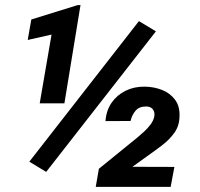

<svg xmlns="http://www.w3.org/2000/svg" viewBox="-20 -731 781 751"><path d="M589.8 -608.4 160.6 -58.6 94.7 -98.6 523.4 -648.4ZM294.9 -711.4 231.9 -326.7H135.3L181.6 -595.7L88.4 -574.7L102.5 -654.8L283.2 -710.9ZM662.1 -78.1 647.5 0H354.5L366.7 -70.8L517.1 -192.9Q529.3 -203.1 543.5 -216.1Q557.6 -229 568.8 -243.9Q580.1 -258.8 583.5 -275.4Q586.4 -293 577.4 -304Q568.4 -314.9 550.3 -314.5Q524.4 -314.5 510 -297.6Q495.6 -280.8 490.7 -257.8L392.6 -257.3Q395.5 -298.8 416.5 -329.1Q437.5 -359.4 471.2 -376Q504.9 -392.6 545.9 -392.1Q582.5 -391.6 614 -379.2Q645.5 -366.7 664.8 -340.8Q684.1 -314.9 682.1 -274.4Q681.2 -238.3 661.9 -211.4Q642.6 -184.6 614.7 -163.3Q586.9 -142.1 560.5 -123.5L498 -78.6Z"/></svg>

Font: Roboto
Style: Bold Italic
Weight: 700
Italic angle: -12°
Designer: Christian Robertson
Foundry: Google
Version: Version 3.0